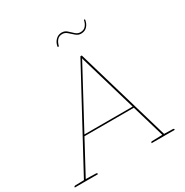

<svg xmlns="http://www.w3.org/2000/svg" viewBox="-212 -1050 1169 1212"><g transform="rotate(-30 373.0 -444.5)"><path d="M53 0 431 -700H441L647 0H638Q636 0 634.5 -1.5Q633 -3 633 -5L439 -663Q438 -667 436 -674Q434 -681 434 -684Q433 -681 429 -674Q425 -667 423 -663L69 -5Q68 -3 66 -1.5Q64 0 61 0ZM59 0 60 -11H73L72 0ZM195 -250 198 -260H565L566 -250ZM626 0 627 -11H640L639 0ZM-14 0 -13 -5Q-13 -7 -10.5 -8.5Q-8 -10 -6 -10L71 -12V0ZM69 0 71 -12 148 -10Q150 -10 152.5 -8.5Q155 -7 155 -5L154 0ZM546 0 547 -5Q547 -7 549.5 -8.5Q552 -10 554 -10L631 -12V0ZM629 0 631 -12 708 -10Q710 -10 712.5 -8.5Q715 -7 715 -5L714 0ZM508 -831Q533 -831 547 -847.5Q561 -864 565 -888H573Q570 -860 553 -840.5Q536 -821 507 -821Q487 -821 470 -835.5Q453 -850 437 -864.5Q421 -879 402 -879Q377 -879 363.5 -862.5Q350 -846 345 -822H336Q339 -850 357.5 -869.5Q376 -889 403 -889Q425 -889 441 -874.5Q457 -860 472.5 -845.5Q488 -831 508 -831Z"/></g></svg>

Font: Aleo Thin
Style: Italic
Weight: 250
Italic angle: -7°
Designer: Alessio Laiso
Foundry: Alessio Laiso
Version: Version 2.001;gftools[0.9.29]